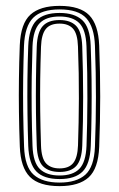

<svg xmlns="http://www.w3.org/2000/svg" viewBox="-20 -627 405 654"><path d="M182.9 7Q113.1 7 81.7 -24.7Q50.2 -56.4 47.5 -127.6Q45.2 -189.1 44.5 -245.9Q43.7 -302.7 44.5 -358.7Q45.2 -414.6 47.4 -473.2Q50.6 -547.2 83.6 -577.1Q116.5 -607 182.9 -607Q253 -607 284 -575.1Q315 -543.3 317.9 -472.2Q321.4 -380 321.3 -297.1Q321.3 -214.3 317.9 -126.8Q314.9 -52.9 282 -22.9Q249.1 7 182.9 7ZM182.9 -5.1Q240.8 -5.1 270.7 -31.9Q300.6 -58.7 303.4 -127Q306.8 -214.2 306.8 -295.5Q306.9 -376.9 303.4 -471.5Q301 -535.1 273.9 -565Q246.9 -594.9 182.9 -594.9Q121.7 -594.9 93 -566.4Q64.4 -537.9 61.7 -470.5Q59.8 -418.5 59 -363.7Q58.2 -308.9 58.9 -250.1Q59.7 -191.4 62 -127.1Q64.6 -58.3 94.9 -31.7Q125.2 -5.1 182.9 -5.1ZM182.9 -17.1Q129 -17.1 103.8 -43.1Q78.7 -69 76.2 -130.1Q74.4 -182.8 73.6 -239.5Q72.8 -296.2 73.4 -354.4Q74 -412.7 76.2 -470Q78.7 -531.7 104.1 -557.3Q129.5 -582.9 182.9 -582.9Q233.7 -582.9 260.1 -558.5Q286.6 -534.1 288.9 -472.4Q291.1 -412.8 291.9 -356.1Q292.6 -299.4 291.9 -243.3Q291.3 -187.3 289.2 -130Q286.8 -68.1 261.3 -42.6Q235.7 -17.1 182.9 -17.1ZM182.9 -29.2Q228.1 -29.2 250.3 -51.9Q272.5 -74.6 274.7 -130.4Q277.4 -203.8 277.7 -290Q278.1 -376.1 274.6 -469.4Q272.5 -525.9 250 -548.4Q227.5 -570.8 182.9 -570.8Q137.3 -570.8 115.2 -548Q93.1 -525.3 90.7 -469.6Q89 -420.3 88.1 -365.5Q87.3 -310.7 87.9 -251.6Q88.5 -192.6 90.7 -130.1Q92.9 -73.2 115.9 -51.2Q138.8 -29.2 182.9 -29.2ZM182.9 -41.3Q146.2 -41.3 126.6 -60.6Q107 -80 105.2 -130.6Q103.2 -188.4 102.5 -244.1Q101.8 -299.8 102.5 -355.6Q103.2 -411.4 105.2 -468.8Q107.1 -517.3 125.5 -538Q143.9 -558.7 182.9 -558.7Q219.5 -558.7 238.9 -539.4Q258.3 -520 260.1 -469.2Q263.1 -383.9 263.2 -298.1Q263.3 -212.3 260.2 -131Q258.3 -81.8 239.6 -61.5Q221 -41.3 182.9 -41.3ZM182.9 -53.4Q214.9 -53.4 229.5 -71.8Q244.2 -90.2 245.7 -131.7Q248.4 -208.2 248.7 -291.4Q249.1 -374.7 245.6 -468.7Q244.2 -512.1 228.6 -529.4Q213 -546.6 182.9 -546.6Q150.5 -546.6 135.9 -528.1Q121.2 -509.6 119.7 -468.1Q117.7 -412 117 -358.2Q116.3 -304.3 117 -248.6Q117.7 -193 119.7 -131Q121.2 -87.3 137.1 -70.3Q153 -53.4 182.9 -53.4Z"/></svg>

Font: Big Shoulders Inline Thin
Style: Regular
Weight: 100
Designer: Patric King
Foundry: XO Type Co
Version: Version 2.002